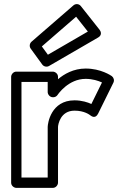

<svg xmlns="http://www.w3.org/2000/svg" viewBox="-20 -885 590 930"><path d="M182.7 -660.1 348.6 -804 405.5 -732.1 212 -619.9ZM132.6 -682.9C123.2 -674.7 121.1 -659.8 128.8 -649.3L184.8 -572.3C191.7 -562.8 206.2 -558.8 217.5 -565.4L455.5 -703.4C475.4 -714.9 468.7 -732.8 462.6 -740.5L371.6 -855.5C361.9 -867.8 345.5 -867.5 335.6 -858.9ZM261 0V-270C261.3 -282.1 272.6 -349 341 -349C389.2 -349 414.9 -328.5 418 -326C421.6 -323.4 441.6 -306.9 455.4 -334.9L529.4 -484.9C535 -496.4 530.4 -509.7 521.6 -516.3C518 -518.8 468.6 -553 395 -553C335.6 -553 290.2 -526 261 -501.3V-513C261 -528.1 246.7 -538 236 -538H59C43.9 -538 34 -523.7 34 -513V0C34 15.1 48.3 25 59 25H236C251.1 25 261 10.7 261 0ZM211 -25H84V-488H211V-439C211 -428.3 220.9 -414 236 -414H238C245.9 -414 253.7 -417.7 258.8 -425.1C260.8 -428.3 311 -503 395 -503C428.4 -503 455.9 -493.8 474 -485.6L422.6 -381.3C406.3 -389 376.7 -399 341 -399C226.5 -399 211 -286.7 211 -270Z"/></svg>

Font: Hussar Ekologiczny
Style: Regular
Weight: 400
Foundry: Cannot Into Space Fonts
Version: Version 0.97